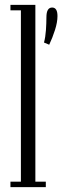

<svg xmlns="http://www.w3.org/2000/svg" viewBox="-20 -770 272 790"><path d="M23 0V-22.5H66V-727.5H23V-750H125.5V-22.5H168.5V0ZM161 -595Q167 -617 169 -646Q171 -675 171 -699Q171 -739 194.5 -739Q216.5 -739 216.5 -704Q216.5 -678.5 206.2 -646.5Q196 -614.5 182.5 -586Z"/></svg>

Font: Imbue 50pt Light
Style: Regular
Weight: 300
Designer: Tyler Finck
Foundry: Etcetera Type Company
Version: Version 1.102; ttfautohint (v1.8.3)